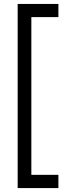

<svg xmlns="http://www.w3.org/2000/svg" viewBox="-20 -751 365 964"><path d="M68.7 193.3V-731.2H273.2V-665.1H137.4V126.8H273.2V193.3Z"/></svg>

Font: Russolo 10pt ExtraLight
Style: Regular
Weight: 200
Designer: Micah Stupak-Hahn
Version: Version 1.000